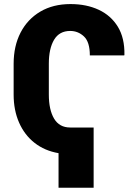

<svg xmlns="http://www.w3.org/2000/svg" viewBox="-20 -741 643 935"><path d="M265.1 173.3V4.9Q197.3 -6.8 148.2 -45.4Q99.1 -84 72.8 -144.3Q46.4 -204.6 46.4 -280.3V-430.2Q46.4 -517.1 80.3 -582.5Q114.3 -647.9 176.5 -684.6Q238.8 -721.2 323.2 -721.2Q400.9 -721.2 460.7 -693.4Q520.5 -665.5 554 -610.6Q587.4 -555.7 585.9 -474.1L585 -471.2H417.5Q417.5 -536.6 388.9 -563.5Q360.4 -590.3 321.8 -590.3Q269 -590.3 243.4 -547.4Q217.8 -504.4 217.8 -431.2V-280.3Q217.8 -206.5 243.4 -163.3Q269 -120.1 321.8 -120.1H436V173.3Z"/></svg>

Font: Roboto Slab Black
Style: Regular
Weight: 900
Designer: Google
Version: Version 2.000; ttfautohint (v1.8.1.43-b0c9)